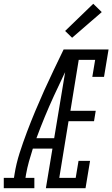

<svg xmlns="http://www.w3.org/2000/svg" viewBox="-65 -997 595 1017"><path d="M-45 0V-55H9L12 -74Q21 -131 39 -187Q57 -243 78 -298.5Q99 -354 122 -409Q145 -464 169.5 -518.5Q194 -573 220 -627Q246 -681 272 -735H300L298 -723L327 -710Q272 -601 221 -490Q170 -379 128 -265H222L213 -210H109Q98 -176 88.5 -142Q79 -108 73 -74L70 -55H117V0ZM178 0 300 -735H510L486 -590H424L439 -680H352L308 -410H442L433 -355H298L249 -55H336L351 -145H412L388 0ZM317 -797 280 -833 429 -977 474 -933Z"/></svg>

Font: Iosevka Curly Slab LtObl
Style: Regular
Weight: 300
Italic angle: -9°
Monospace: yes
Designer: Belleve Invis
Foundry: Belleve Invis
Version: Version 11.0.0; ttfautohint (v1.8.3)